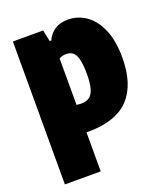

<svg xmlns="http://www.w3.org/2000/svg" viewBox="-142 -656 836 972"><g transform="rotate(-20 276.0 -169.5)"><path d="M39 -550H202L215 -488H223Q238.5 -522 267.2 -540.5Q296 -559 337 -559Q390 -559 434.2 -529Q478.5 -499 505.2 -437.2Q532 -375.5 532 -284Q532 -139.5 461.5 -64.8Q391 10 240 10H232V220H39ZM335 -267Q335 -319 327.2 -347.8Q319.5 -376.5 305.5 -387.2Q291.5 -398 270 -398Q248.5 -398 232 -388V-138Q248 -136 256 -136Q283.5 -136 300.5 -147.5Q317.5 -159 326.2 -187.5Q335 -216 335 -267Z"/></g></svg>

Font: Encode Sans Condensed Black
Style: Regular
Weight: 900
Width: 3
Designer: Multiple Designers
Foundry: Impallari Type
Version: Version 2.000